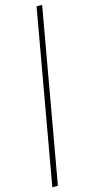

<svg xmlns="http://www.w3.org/2000/svg" viewBox="-149 -775 522 1063"><g transform="rotate(-15 112.0 -243.0)"><path d="M9 252 184 -738H216L41 252Z"/></g></svg>

Font: Gantari Thin
Style: Italic
Weight: 100
Italic angle: -10°
Designer: Anugrah Pasau
Foundry: Lafontype
Version: Version 1.000; ttfautohint (v1.8.4.7-5d5b)